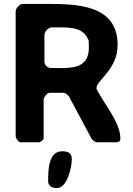

<svg xmlns="http://www.w3.org/2000/svg" viewBox="-20 -727 678 981"><path d="M226 198C226 225 247 234 271 234C324 234 347 126 347 86C347 54 326 46 297 46C227 46 226 144 226 198ZM93 -707C77 -702 60 -685 60 -667V-33C60 -22 72 0 87 0H180C187 0 203 -13 203 -20V-220C203 -227 220 -253 233 -253H307C314 -253 331 -238 333 -233L447 -20C449 -15 466 0 473 0H580L593 -7C594 -7 595 -17 595 -20C595 -102 509 -200 473 -273V-277C473 -317 581 -372 581 -497C581 -703 375 -707 217 -707ZM240 -587H290C351 -587 408 -583 433 -520C434 -515 434 -489 434 -483C434 -393 371 -379 293 -379C284 -379 242 -380 233 -380C218 -385 207 -396 207 -413V-547C207 -565 223 -582 240 -587Z"/></svg>

Font: Asimov Print
Style: C
Weight: 500
Designer: Google
Version: Version 2.000980: 2014